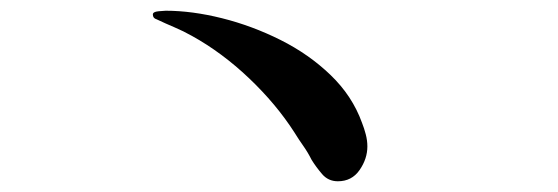

<svg xmlns="http://www.w3.org/2000/svg" viewBox="-20 -511 1040 358"><path d="M665 -238Q665 -215 650.5 -194Q636 -173 610 -173Q592 -173 580.5 -186.5Q569 -200 561 -213Q554 -227 545.5 -239Q537 -251 529 -264Q495 -317 444.5 -365Q394 -413 338 -444Q322 -453 305.5 -460Q289 -467 272 -475Q265 -477 265 -484Q265 -489 275.5 -490Q286 -491 289 -491Q338 -491 394 -477Q450 -463 503 -436.5Q556 -410 596.5 -371Q637 -332 655 -282Q659 -272 662 -260.5Q665 -249 665 -238Z"/></svg>

Font: Kaisei HarunoUmi
Style: Bold
Weight: 700
Designer: Font-Kai, 金井和夫
Foundry: KAZUO KANAI
Version: Version 5.003